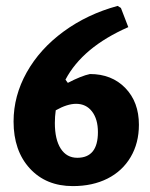

<svg xmlns="http://www.w3.org/2000/svg" viewBox="-20 -619 510 651"><path d="M451 -196Q451 -134 423 -86.5Q395 -39 344.5 -13.5Q294 12 227 12Q136 12 81 -48Q26 -108 26 -207Q26 -294 70.5 -373.5Q115 -453 195.5 -512Q276 -571 379 -599L390 -592L415 -527Q260 -459 202 -349L210 -338Q256 -362 285 -368Q359 -368 405 -320.5Q451 -273 451 -196ZM312 -171Q312 -215 292 -241Q272 -267 238 -267Q208 -267 169 -245Q166 -224 166 -202Q166 -146 186 -115Q206 -84 242 -84Q312 -84 312 -171Z"/></svg>

Font: Alegreya ExtraBold
Style: Regular
Weight: 800
Designer: Juan Pablo del Peral
Foundry: Huerta Tipografica
Version: Version 2.007; ttfautohint (v1.6)